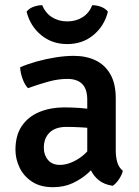

<svg xmlns="http://www.w3.org/2000/svg" viewBox="-20 -726 548 758"><path d="M41 -134.5Q41 -192.5 66.8 -229.5Q92.5 -266.5 136.2 -284.2Q180 -302 233.5 -302Q260.5 -302 295.5 -299.8Q330.5 -297.5 360.5 -291V-215.5Q335 -221.5 302 -223.2Q269 -225 242 -225Q199 -225 176 -202.8Q153 -180.5 153 -142.5Q153 -114 169.5 -94.5Q186 -75 216.5 -75Q251.5 -75 290.2 -99.5Q329 -124 355.5 -171L372.5 -88.5Q354.5 -67 328.2 -43.2Q302 -19.5 267.5 -3.2Q233 13 189 13Q139 13 106 -9Q73 -31 57 -65Q41 -99 41 -134.5ZM465 -51.5Q461.5 -36 449.8 -18.5Q438 -1 425 7.5Q391 2.5 369.5 -15Q348 -32.5 337.5 -57.2Q327 -82 324.5 -108V-331.5Q324.5 -375 304.2 -394.8Q284 -414.5 246 -414.5Q209.5 -414.5 170 -403.5Q130.5 -392.5 90.5 -378Q77.5 -391.5 69 -415Q60.5 -438.5 59.5 -460.5Q88.5 -473 125 -483.2Q161.5 -493.5 199.8 -499.5Q238 -505.5 271.5 -505.5Q319.5 -505.5 356.8 -488Q394 -470.5 415.5 -433.2Q437 -396 437 -337.5V-132.5Q437 -106 443 -85.5Q449 -65 465 -51.5ZM406 -680Q392 -623.5 349 -587.8Q306 -552 245.5 -552Q185 -552 142 -587.8Q99 -623.5 85 -680Q94.5 -692.5 111.8 -699Q129 -705.5 146.5 -705.5Q159 -675 185 -658.2Q211 -641.5 245.5 -641.5Q280 -641.5 306.2 -658.2Q332.5 -675 344 -705.5Q362 -705.5 379.2 -699Q396.5 -692.5 406 -680Z"/></svg>

Font: Signika Light Medium
Style: Regular
Weight: 500
Version: Version 2.003;gftools[0.9.32]